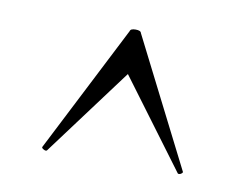

<svg xmlns="http://www.w3.org/2000/svg" viewBox="-43 -689 478 370"><g transform="rotate(10 196.0 -504.0)"><path d="M333 -380Q334 -379 332 -377Q330 -375 327.5 -374.5Q325 -374 324 -375L196 -547L68 -375Q66 -373 61.5 -375.5Q57 -378 58 -380L185 -629Q186 -634 196 -634Q206 -634 207 -629Z"/></g></svg>

Font: Cormorant Infant
Style: Regular
Weight: 400
Designer: Christian Thalmann (Catharsis Fonts)
Version: Version 1.000;PS 002.000;hotconv 1.0.88;makeotf.lib2.5.64775